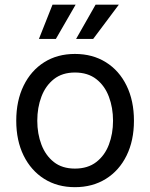

<svg xmlns="http://www.w3.org/2000/svg" viewBox="-20 -775 631 807"><path d="M294.9 11.7Q221.2 11.7 165.8 -23.2Q110.4 -58.1 79.3 -121.1Q48.3 -184.1 48.3 -267.6Q48.3 -351.6 79.3 -415Q110.4 -478.5 165.8 -513.4Q221.2 -548.3 294.9 -548.3Q369.1 -548.3 425 -513.4Q481 -478.5 512 -415Q543 -351.6 543 -267.6Q543 -184.1 512 -121.1Q481 -58.1 425 -23.2Q369.1 11.7 294.9 11.7ZM294.9 -66.4Q349.1 -66.4 384.8 -94Q420.4 -121.6 437.7 -167.2Q455.1 -212.9 455.1 -267.6Q455.1 -322.3 437.7 -368.4Q420.4 -414.6 384.8 -442.4Q349.1 -470.2 294.9 -470.2Q241.7 -470.2 206.5 -442.4Q171.4 -414.6 154.1 -368.7Q136.7 -322.8 136.7 -267.6Q136.7 -212.9 154.1 -167.2Q171.4 -121.6 206.3 -94Q241.2 -66.4 294.9 -66.4ZM214.8 -611.3H143.6L200.7 -755.4H297.9ZM371.6 -611.3H299.8L381.8 -755.4H479.5Z"/></svg>

Font: Inter 17pt
Style: Regular
Weight: 400
Version: Version 4.001;git-66647c0bb